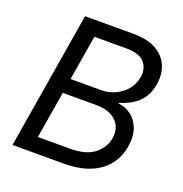

<svg xmlns="http://www.w3.org/2000/svg" viewBox="-130 -843 912 958"><g transform="rotate(20 325.5 -364.0)"><path d="M39.6 0 160.2 -727.5H416Q491.7 -727.5 538.1 -701.4Q584.5 -675.3 603.3 -630.6Q622.1 -585.9 612.8 -530.3Q606 -486.8 585 -456.8Q564 -426.8 533.2 -408Q502.4 -389.2 466.8 -378.9V-375Q502.4 -372.1 532.7 -350.1Q563 -328.1 578.6 -288.1Q594.2 -248 585 -191.4Q576.2 -135.3 543.7 -92.3Q511.2 -49.3 453.1 -24.7Q395 0 309.1 0ZM145 -80.6H314.9Q400.4 -80.6 444.8 -116Q489.3 -151.4 497.6 -203.1Q503.4 -239.7 489.5 -268.3Q475.6 -296.9 444.3 -313.5Q413.1 -330.1 366.2 -330.1H186.5ZM199.2 -408.2H360.8Q400.9 -408.2 435.8 -424.3Q470.7 -440.4 494.6 -469.2Q518.6 -498 524.9 -536.6Q532.7 -584 505.4 -615.5Q478 -647 407.7 -647H238.8Z"/></g></svg>

Font: Inter 18pt
Style: Italic
Weight: 400
Italic angle: -9.3988°
Designer: Rasmus Andersson
Foundry: rsms
Version: Version 4.001;git-66647c0bb